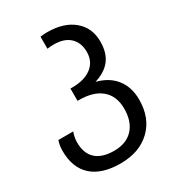

<svg xmlns="http://www.w3.org/2000/svg" viewBox="-188 -654 911 1003"><g transform="rotate(-30 267.5 -153.0)"><path d="M210.9 -543Q235.8 -545.9 251 -545.9Q352.5 -545.9 410.9 -496.8Q469.2 -447.8 469.2 -365.2Q469.2 -296.9 437.7 -255.9Q406.2 -214.8 341.8 -194.8Q415 -176.3 454.1 -126Q493.2 -75.7 493.2 -1Q493.2 109.9 425.3 175Q357.4 240.2 243.2 240.2Q130.9 240.2 71.5 186.8Q12.2 133.3 12.2 32.2Q12.2 -1.5 22 -28.8H111.8Q106.9 -18.1 103.5 -0.7Q100.1 16.6 100.1 30.8Q100.1 98.1 137.7 132.1Q175.3 166 247.1 166Q320.8 166 361.3 122.3Q401.9 78.6 401.9 1Q401.9 -74.7 354.5 -115.2Q307.1 -155.8 220.2 -155.8H210.9V-230H221.2Q295.9 -230 338.4 -262.7Q380.9 -295.4 380.9 -353Q380.9 -409.2 346.9 -441.2Q313 -473.1 250 -473.1Q229 -473.1 210.9 -470.2Z"/></g></svg>

Font: NotoPenekeko
Style: Regular
Weight: 400
Designer: Monotype Design team
Foundry: Monotype Imaging Inc.
Version: Version 1.04